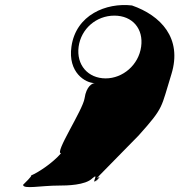

<svg xmlns="http://www.w3.org/2000/svg" viewBox="-20 -748 729 774"><path d="M220 0C248 0 324 -1 352 -29C384 -57 342 2 370 -22C398 -50 345 5 373 -23C399 -54 352 -10 382 -42C410 -70 511 -174 539 -202C643 -318 628 -312 671 -449C716 -595 627 -686 512 -726C408 -738 286 -688 268 -560C253 -456 324 -413 362 -413C353 -413 328 -401 321 -352C314 -304 198 -130 226 -130C193 -92 137 -54 104 -40C108 -41 108 -37 73 -3C74 16 142 0 220 0ZM549 -560C539 -486 475 -432 406 -432C335 -432 287 -486 297 -560C307 -632 368 -685 441 -685C514 -685 559 -632 549 -560Z"/></svg>

Font: Hussar Przerywany
Style: Obl
Weight: 400
Foundry: Cannot Into Space Fonts
Version: Version 0.982